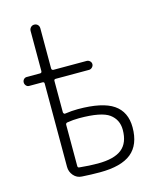

<svg xmlns="http://www.w3.org/2000/svg" viewBox="-114 -826 728 910"><g transform="rotate(-15 250.0 -371.5)"><path d="M166 -252V-49.8Q166 -41 174.8 -41Q221.7 -36.1 263.7 -36.1Q343.8 -36.1 381.3 -65.9Q418.9 -95.7 418.9 -160.2Q418.9 -210 380.4 -238.3Q341.8 -266.6 232.4 -266.6Q204.1 -266.6 173.8 -261.7Q166 -259.8 166 -252ZM43.9 -475.6Q35.2 -475.6 29.3 -482.4Q23.4 -489.3 23.4 -498Q23.4 -506.8 29.3 -513.2Q35.2 -519.5 43.9 -519.5H109.4Q118.2 -519.5 118.2 -529.3V-725.6Q118.2 -735.4 125 -742.7Q131.8 -750 142.1 -750Q152.3 -750 159.2 -743.2Q166 -736.3 166 -725.6V-529.3Q166 -520.5 174.8 -519.5H337.9Q346.7 -519.5 353.5 -513.2Q360.4 -506.8 360.4 -498Q360.4 -489.3 353.5 -482.4Q346.7 -475.6 337.9 -475.6H174.8Q166 -475.6 166 -467.8V-313.5Q166 -310.5 168.9 -307.1Q171.9 -303.7 174.8 -304.7Q208 -309.6 238.3 -309.6Q358.4 -309.6 412.6 -272.5Q466.8 -235.4 466.8 -159.2Q466.8 -74.2 417 -33.7Q367.2 6.8 262.7 6.8Q219.7 6.8 174.8 3.9Q150.4 2.9 134.3 -15.6Q118.2 -34.2 118.2 -58.6V-467.8Q118.2 -475.6 109.4 -475.6Z"/></g></svg>

Font: Rounded-X Mgen+ 1m light
Style: Regular
Weight: 200
Designer: [Source Han Sans]
Ryoko NISHIZUKA  (kana & ideographs); Paul D. Hunt (Latin, Greek & Cyrillic); Wenlong ZHANG  (bopomofo
Version: Version 1.059.20150602